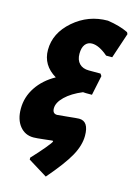

<svg xmlns="http://www.w3.org/2000/svg" viewBox="-133 -775 720 1032"><g transform="rotate(15 227.5 -259.0)"><path d="M229 189 122 123V112Q158 74 188 38Q218 2 218 -4Q218 -7 213 -7Q212 -7 169 -2Q126 3 110 3Q63 3 34 -33Q5 -69 5 -129Q5 -194 41.5 -249Q78 -304 143 -340Q64 -387 64 -472Q64 -566 145.5 -636.5Q227 -707 335 -707Q403 -697 450 -674L455 -664L408 -523H374Q324 -566 285 -566Q261 -566 247 -548Q233 -530 233 -496Q233 -461 252 -441.5Q271 -422 305 -422H370L378 -410L355 -300H321Q310 -300 305 -301Q245 -276 210.5 -242.5Q176 -209 176 -177Q176 -147 202 -147Q209 -147 260 -152.5Q311 -158 322 -158Q376 -158 376 -77Q376 -24 343.5 35Q311 94 229 189Z"/></g></svg>

Font: Alegreya Sans Black
Style: Italic
Weight: 900
Italic angle: -7°
Designer: Juan Pablo del Peral
Foundry: Huerta Tipografica
Version: Version 2.007